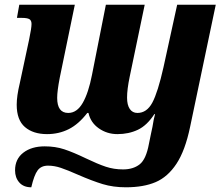

<svg xmlns="http://www.w3.org/2000/svg" viewBox="-20 -556 951 816"><path d="M44 168Q44 120 79 93Q114 66 170 66Q215 66 253 78.5Q291 91 345 117Q395 141 429.5 152.5Q464 164 503 164Q546 164 573.5 142.5Q601 121 613 55L622 11L628 -17Q633 -50 639 -71H636Q605 -23 566 -4.5Q527 14 479 14Q435 14 400 -10.5Q365 -35 356 -76H351Q314 -28 272 -7Q230 14 180 14Q121 14 86 -16Q51 -46 51 -111Q51 -148 64 -202L104 -389Q114 -437 114 -454Q114 -469 105 -474.5Q96 -480 72 -480H52L62 -536H298L234 -226Q223 -169 223 -140Q223 -76 270 -76Q307 -76 331.5 -118.5Q356 -161 371 -238L430 -536H595L531 -229Q520 -176 520 -141Q520 -110 531.5 -93Q543 -76 564 -76Q604 -76 627.5 -120Q651 -164 675 -271L733 -536H897L788 -17Q767 84 730 140Q693 196 641.5 218Q590 240 515 240Q461 240 416.5 226.5Q372 213 310 186Q267 167 239 157.5Q211 148 184 148Q155 148 140 168Q125 188 113 240Q80 240 62 219.5Q44 199 44 168Z"/></svg>

Font: Noto Serif NarrowExtraBold
Style: Italic
Weight: 800
Width: 4
Italic angle: -12°
Designer: Monotype Design Team
Foundry: Monotype Imaging Inc.
Version: Version 1.001